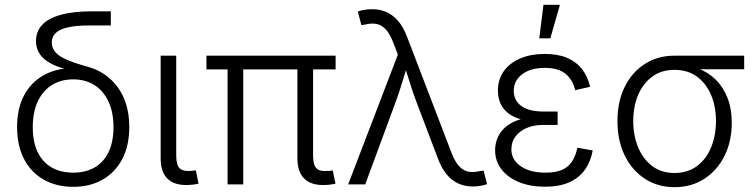

<svg xmlns="http://www.w3.org/2000/svg" viewBox="-20 -775 3168 807"><path d="M287.6 10.3Q217.8 10.3 164.3 -19.8Q110.8 -49.8 81.3 -106.2Q51.8 -162.6 51.8 -240.7Q51.8 -319.3 81.3 -374.5Q110.8 -429.7 164.3 -459.2Q217.8 -488.8 287.6 -488.8L305.7 -471.7Q265.1 -480.5 232.9 -491.5Q200.7 -502.4 178 -517.8Q155.3 -533.2 143.3 -554.2Q131.3 -575.2 131.3 -602.5Q131.3 -642.6 157.2 -670.4Q183.1 -698.2 235.8 -712.9Q288.6 -727.5 368.2 -727.5H445.8V-668H355Q299.8 -668 264.9 -659.9Q230 -651.9 213.9 -636Q197.8 -620.1 197.8 -597.2Q197.8 -575.2 210.2 -559.3Q222.7 -543.5 244.1 -532Q265.6 -520.5 292.7 -511.5Q319.8 -502.4 349.6 -494.1Q387.7 -483.9 419.4 -462.2Q451.2 -440.4 474.6 -408.7Q498 -377 510.7 -335Q523.4 -293 523.4 -241.7Q523.4 -162.6 493.7 -106.2Q463.9 -49.8 410.9 -19.8Q357.9 10.3 287.6 10.3ZM287.6 -49.3Q339.4 -49.3 377.4 -71Q415.5 -92.8 436.3 -135.7Q457 -178.7 457 -240.7Q457 -303.2 436 -348.1Q415 -393.1 377.2 -417.2Q339.4 -441.4 287.6 -441.4Q236.3 -441.4 198 -417.5Q159.7 -393.6 138.7 -348.4Q117.7 -303.2 117.7 -240.7Q117.7 -178.2 138.4 -135.5Q159.2 -92.8 197.5 -71Q235.8 -49.3 287.6 -49.3Z M773.4 2.4Q715.3 5.4 685.3 -22.7Q655.3 -50.8 655.3 -108.9V-541H720.7V-122.1Q720.7 -82 734.6 -68.1Q748.5 -54.2 779.8 -56.6Q789.1 -57.1 793.7 -57.6Q798.3 -58.1 803.2 -59.1L814.5 -2.9Q806.6 -1 795.7 0.5Q784.7 2 773.4 2.4Z M1348.1 2.4Q1290.5 5.4 1260.3 -22.9Q1230 -51.3 1230 -108.9V-519.5H1295.9V-122.1Q1295.9 -82 1309.8 -67.9Q1323.7 -53.7 1355 -56.6Q1364.7 -56.6 1369.1 -57.1Q1373.5 -57.6 1378.4 -59.1L1390.1 -2.9Q1382.3 -1 1371.6 0.5Q1360.8 2 1348.1 2.4ZM936.5 0V-519.5H1002.4V0ZM847.7 -483.4V-541H1390.6V-483.4Z M1443.4 0 1652.3 -545.4 1633.3 -595.2Q1619.1 -632.3 1601.8 -651.1Q1584.5 -669.9 1562.7 -674.3Q1541 -678.7 1513.2 -671.4L1499 -669.4L1483.9 -726.6Q1495.1 -731 1511.2 -733.6Q1527.3 -736.3 1544.4 -736.3Q1578.6 -736.3 1606 -723.6Q1633.3 -710.9 1654.8 -685.3Q1676.3 -659.7 1691.4 -619.1L1877.9 -132.3Q1892.1 -95.7 1909.4 -76.7Q1926.8 -57.6 1948.5 -53.5Q1970.2 -49.3 1998 -56.2L2012.7 -57.6L2027.3 -1Q2016.6 2.9 2000.7 5.9Q1984.9 8.8 1966.8 8.8Q1933.1 8.8 1905.8 -3.9Q1878.4 -16.6 1857.2 -42.2Q1835.9 -67.9 1820.8 -108.4L1733.4 -338.4Q1715.8 -384.3 1702.4 -428.2Q1689 -472.2 1674.8 -516.1H1697.3Q1683.6 -473.1 1670.4 -428.5Q1657.2 -383.8 1640.1 -338.4L1515.1 0Z M2270.5 9.8Q2209 9.8 2161.6 -9.5Q2114.3 -28.8 2087.6 -63.5Q2061 -98.1 2061 -144Q2061 -172.4 2072.3 -198Q2083.5 -223.6 2107.7 -243.4Q2131.8 -263.2 2170.2 -274.4Q2208.5 -285.6 2262.7 -285.6H2323.7V-250H2264.2Q2224.1 -250 2193.8 -237.1Q2163.6 -224.1 2146.5 -201.2Q2129.4 -178.2 2129.4 -147.5Q2129.4 -103.5 2168.5 -76.4Q2207.5 -49.3 2272.9 -49.3Q2316.4 -49.3 2343.3 -61.5Q2370.1 -73.7 2385 -97.2Q2399.9 -120.6 2406.7 -154.3L2471.2 -142.6Q2462.9 -95.7 2438.2 -61.3Q2413.6 -26.9 2372.1 -8.5Q2330.6 9.8 2270.5 9.8ZM2263.7 -262.2Q2209.5 -262.2 2172.6 -272.5Q2135.7 -282.7 2114 -300.8Q2092.3 -318.8 2082.5 -342.8Q2072.8 -366.7 2072.8 -393.6Q2072.8 -441.4 2097.7 -476.1Q2122.6 -510.7 2167 -529.5Q2211.4 -548.3 2270 -548.3Q2324.7 -548.3 2363.3 -532Q2401.9 -515.6 2426 -484.9Q2450.2 -454.1 2460.4 -410.2L2397.5 -396Q2386.7 -441.4 2356 -465.6Q2325.2 -489.7 2270 -489.7Q2210.4 -489.7 2175 -463.1Q2139.6 -436.5 2139.2 -393.1Q2139.2 -353.5 2170.9 -329.8Q2202.6 -306.2 2265.1 -306.2H2323.7V-262.2ZM2246.6 -613.8 2264.2 -754.9H2333.5L2293 -613.8Z M2814.9 11.7Q2744.6 11.7 2690.2 -23.9Q2635.7 -59.6 2605.5 -122.1Q2575.2 -184.6 2575.2 -266.1Q2575.2 -348.1 2605.7 -409.9Q2636.2 -471.7 2690.4 -506.3Q2744.6 -541 2814.9 -541H3107.9V-483.9H2881.3L2814.9 -481.4Q2760.3 -481.4 2721.4 -452.9Q2682.6 -424.3 2662.1 -375.7Q2641.6 -327.1 2641.6 -266.1Q2641.6 -205.6 2662.1 -156Q2682.6 -106.4 2721.2 -77.1Q2759.8 -47.9 2814.9 -47.9Q2870.6 -47.9 2909.7 -77.1Q2948.7 -106.4 2969 -156Q2989.3 -205.6 2989.3 -266.1Q2989.3 -327.1 2968.8 -375.7Q2948.2 -424.3 2909.4 -452.9Q2870.6 -481.4 2814.9 -481.4V-504.4Q2867.7 -504.4 2911.6 -488.3Q2955.6 -472.2 2987.8 -440.7Q3020 -409.2 3037.8 -363.5Q3055.7 -317.9 3055.7 -258.8Q3055.7 -180.7 3025.1 -119.6Q2994.6 -58.6 2940.4 -23.4Q2886.2 11.7 2814.9 11.7Z"/></svg>

Font: Inter 17pt Light
Style: Regular
Weight: 300
Version: Version 4.001;git-66647c0bb